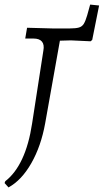

<svg xmlns="http://www.w3.org/2000/svg" viewBox="-66 -576 452 837"><path d="M-29 241 -46 222 -43 214Q1 180 30.5 117Q60 54 74 -38L123 -355Q128 -381 117 -394.5Q106 -408 80 -408H44L52 -455L163 -452H238Q264 -452 278 -456Q292 -460 299.5 -472.5Q307 -485 314 -509L327 -556L366 -552L336 -402L329 -396L243 -400L173 -398L200 -426L131 -39Q113 61 70.5 135.5Q28 210 -29 241Z"/></svg>

Font: Alegreya
Style: Italic
Weight: 400
Italic angle: -7°
Designer: Juan Pablo del Peral
Foundry: Huerta Tipografica
Version: Version 2.009